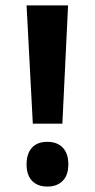

<svg xmlns="http://www.w3.org/2000/svg" viewBox="-20 -769 351 708"><path d="M210 -313H101L78 -749H231ZM78 -163Q78 -202 97.5 -224Q117 -246 155 -246Q191 -246 211.5 -224.5Q232 -203 232 -163Q232 -123 211 -102Q190 -81 155 -81Q119 -81 98.5 -102Q78 -123 78 -163Z"/></svg>

Font: Noto Sans Telugu UI ExtraCondensed
Style: Bold
Weight: 700
Width: 2
Designer: Jelle Bosma - Monotype Design Team
Foundry: Monotype Imaging Inc.
Version: Version 2.006